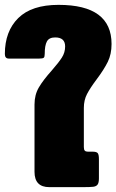

<svg xmlns="http://www.w3.org/2000/svg" viewBox="-47 -770 479 790"><path d="M95 -63V-340Q95 -380 113 -410.5Q131 -441 166 -480Q194 -512 207.5 -533Q221 -554 221 -579Q221 -616 180 -616Q155 -616 146 -599.5Q137 -583 137 -548Q137 -536 133 -532.5Q129 -529 115 -529H-11Q-27 -529 -27 -548Q-27 -641 28 -695.5Q83 -750 194 -750Q412 -750 412 -589Q412 -547 396.5 -515.5Q381 -484 351 -444Q324 -408 311 -383Q298 -358 298 -326V-165Q298 -154 302 -150Q306 -146 314 -146H333Q350 -146 355 -140Q360 -134 360 -115V-36Q360 -18 354.5 -10.5Q349 -3 336.5 -1.5Q324 0 294 0H156Q95 0 95 -63Z"/></svg>

Font: Mitr SemiBold
Style: Regular
Weight: 600
Designer: Thanarat Vachiruckul
Foundry: Cadson Demak
Version: Version 1.003